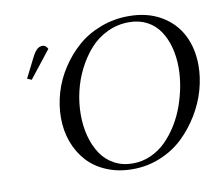

<svg xmlns="http://www.w3.org/2000/svg" viewBox="-79 -807 1059 911"><g transform="rotate(-10 451.0 -351.5)"><path d="M69.8 -502 116.2 -594.2Q129.9 -621.6 141.6 -632.3Q153.3 -643.1 168.9 -643.1Q184.6 -643.1 193.8 -624L90.8 -493.2ZM195.8 -291Q195.8 -351.1 213.4 -411.1Q231 -471.2 265.9 -524.9Q300.8 -578.6 348.1 -620.4Q395.5 -662.1 459.7 -686.5Q523.9 -710.9 595.2 -710.9Q685.1 -710.9 750.7 -672.6Q816.4 -634.3 849.1 -569.8Q881.8 -505.4 881.8 -422.9Q881.8 -365.7 865 -305.7Q848.1 -245.6 814.2 -189.7Q780.3 -133.8 734.4 -89.6Q688.5 -45.4 624.8 -18.8Q561 7.8 490.2 7.8Q421.9 7.8 365.7 -15.4Q309.6 -38.6 272.7 -79.1Q235.8 -119.6 215.8 -173.8Q195.8 -228 195.8 -291ZM291 -289.1Q291 -233.9 303.7 -185.8Q316.4 -137.7 341.1 -100.1Q365.7 -62.5 405.3 -40.8Q444.8 -19 495.1 -19Q541 -19 582.3 -37.6Q623.5 -56.2 655 -87.4Q686.5 -118.7 711.9 -159.7Q737.3 -200.7 753.7 -246.6Q770 -292.5 778.6 -338.9Q787.1 -385.3 787.1 -428.2Q787.1 -481 775.1 -526.4Q763.2 -571.8 739.7 -606.9Q716.3 -642.1 678.5 -662.1Q640.6 -682.1 591.8 -682.1Q536.1 -682.1 487.1 -658.7Q438 -635.3 402.8 -595.7Q367.7 -556.2 342 -505.4Q316.4 -454.6 303.7 -399.2Q291 -343.8 291 -289.1Z"/></g></svg>

Font: Dihjauti S
Style: Bold Italic
Weight: 700
Italic angle: -9°
Designer: T. Christopher White
Version: Version 3.0.0